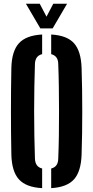

<svg xmlns="http://www.w3.org/2000/svg" viewBox="-20 -992 495 1021"><path d="M204.1 8.5Q119 4 80.7 -38.1Q42.5 -80.1 40.4 -170.5Q39.2 -226.3 38.7 -284Q38.2 -341.7 38.2 -400.3Q38.2 -458.9 38.7 -516.6Q39.2 -574.3 40.4 -630.2Q42.5 -720.3 80.7 -762.1Q119 -804 204.1 -808.5V-704.1Q185.4 -699.5 176.1 -686.7Q166.8 -674 165.8 -652.7Q163.8 -595.7 162.7 -531.6Q161.5 -467.6 161.5 -401Q161.5 -334.4 162.7 -270.1Q163.9 -205.7 165.8 -147.9Q166.8 -126.4 176.1 -113.5Q185.4 -100.6 204.1 -95.9ZM252.2 8.5V-95.9Q270.8 -100.6 280 -113.5Q289.2 -126.4 289.7 -147.9Q292.1 -205.7 293.1 -270.1Q294 -334.4 293.9 -401Q293.9 -467.6 292.9 -531.6Q292 -595.7 289.7 -652.7Q289.2 -674 279.9 -686.6Q270.5 -699.3 252.2 -704.1V-808.5Q336.8 -803.7 373.9 -761.7Q411.1 -719.7 413.9 -630.2Q415.7 -573.6 416.6 -515.8Q417.4 -458 417.4 -399.7Q417.4 -341.4 416.6 -283.8Q415.7 -226.3 413.9 -170.5Q411.1 -80.7 373.9 -38.7Q336.8 3.4 252.2 8.5ZM194.6 -840.9 117.8 -972.1H191.3L227.3 -903.4L263.3 -972.1H336.7L259.9 -840.9Z"/></svg>

Font: Big Shoulders Stencil Display SC Thin
Style: Regular
Weight: 100
Designer: Patric King
Foundry: XO Type Co
Version: Version 2.001